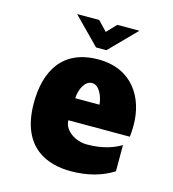

<svg xmlns="http://www.w3.org/2000/svg" viewBox="-103 -764 773 857"><g transform="rotate(15 283.0 -335.5)"><path d="M520 -264C520 -389 451 -507 293 -507C128 -507 64 -393 64 -245C64 -33 201 7 301 7C378 7 444 -11 497 -45V-166C462 -145 412 -127 340 -127C288 -127 233 -162 233 -210H517C519 -226 520 -244 520 -264ZM237 -313C239 -354 259 -398 293 -398C328 -398 347 -345 349 -313ZM436 -678H334L292 -634L250 -678H148L268 -556H316Z"/></g></svg>

Font: Maven Pro
Style: Black
Weight: 900
Designer: Joe Prince
Foundry: Joe Prince
Version: Version 1.003